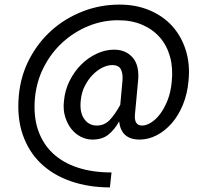

<svg xmlns="http://www.w3.org/2000/svg" viewBox="-20 -598 864 835"><path d="M512 -240Q516 -275 506.5 -295Q497 -315 468 -315Q448 -315 425.5 -304Q403 -293 383 -272.5Q363 -252 348.5 -223.5Q334 -195 331 -159Q326 -110 346 -81Q366 -52 401 -52Q434 -52 457 -76Q480 -100 503 -142ZM500 -578Q572 -578 631 -553Q690 -528 729.5 -484Q769 -440 788 -379.5Q807 -319 800 -248Q795 -190 775.5 -142.5Q756 -95 726.5 -61.5Q697 -28 661 -9.5Q625 9 587 9Q507 9 498 -70Q479 -35 452 -13Q425 9 382 9Q356 9 332 -3Q308 -15 290.5 -37Q273 -59 263.5 -89.5Q254 -120 258 -157Q262 -205 282.5 -246Q303 -287 333 -317Q363 -347 400.5 -364.5Q438 -382 476 -382Q528 -382 558 -346.5Q588 -311 580 -241L567 -102Q562 -52 598 -52Q616 -52 637 -65Q658 -78 676.5 -102.5Q695 -127 709 -162.5Q723 -198 727 -244Q733 -302 719.5 -351Q706 -400 675.5 -435Q645 -470 599 -490Q553 -510 494 -510Q426 -510 364 -484.5Q302 -459 252.5 -414Q203 -369 171 -307Q139 -245 132 -172Q125 -94 145 -34Q165 26 208.5 67.5Q252 109 317 130.5Q382 152 465 152L458 217Q365 217 287.5 190Q210 163 157 112Q104 61 78.5 -13.5Q53 -88 62 -184Q70 -269 108 -341.5Q146 -414 205 -466.5Q264 -519 340 -548.5Q416 -578 500 -578Z"/></svg>

Font: Karla Tamil Inclined
Style: Regular
Weight: 400
Designer: Jonathan Pinhorn
Foundry: Jonathan Pinhorn
Version: Version 1.001